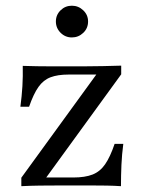

<svg xmlns="http://www.w3.org/2000/svg" viewBox="-20 -639 492 659"><path d="M53.2 0V-29L310.5 -383.1H215.3Q178.2 -383.1 153.6 -373.8Q129 -364.5 112.1 -340.7Q95.2 -316.9 79.8 -272.6H50Q54.8 -308.9 56.9 -343.1Q58.9 -377.4 58.1 -412.9Q82.3 -412.1 106.9 -411.7Q131.5 -411.3 154.8 -411.3H215.3H267.7Q300.8 -411.3 333.5 -412.1Q366.1 -412.9 396 -413.7V-383.9L138.7 -29.8H231.5Q271.8 -29.8 297.6 -39.9Q323.4 -50 340.7 -75Q358.1 -100 373.4 -145.2H403.2Q398.4 -108.9 396.8 -73Q395.2 -37.1 395.2 0Q371 -1.6 346.4 -2Q321.8 -2.4 298.4 -2.4H231.5H182.3Q150 -2.4 116.9 -2Q83.9 -1.6 53.2 0ZM226.6 -510.5Q204 -510.5 187.9 -526.6Q171.8 -542.7 171.8 -565.3Q171.8 -587.9 187.9 -603.6Q204 -619.4 226.6 -619.4Q249.2 -619.4 265.7 -603.6Q282.3 -587.9 282.3 -565.3Q282.3 -541.9 265.7 -526.2Q249.2 -510.5 226.6 -510.5Z"/></svg>

Font: Playfair 5pt SemiExpanded Light
Style: Regular
Weight: 400
Version: Version 2.203